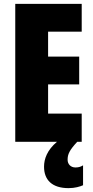

<svg xmlns="http://www.w3.org/2000/svg" viewBox="-20 -734 483 994"><path d="M330 93C330 65 339 44 380 0H403V-146H229V-297H390V-441H229V-570H403V-714H59V0H275C224 43 208 89 208 129C208 198 250 240 335 240C368 240 394 232 410 225V122C400 128 389 133 371 133C345 133 330 115 330 93Z"/></svg>

Font: Noto Sans Myanmar ExtraCondensed Black
Style: Regular
Weight: 900
Width: 2
Designer: Monotype Design Team
Foundry: Monotype Imaging Inc.
Version: Version 2.107